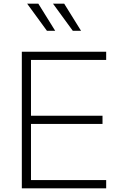

<svg xmlns="http://www.w3.org/2000/svg" viewBox="-20 -1027 654 1047"><path d="M99 0H559V-45H149V-351H539V-396H149V-700H559V-745H99ZM128 -1007 236 -859H281L189 -1007ZM269 -1007 377 -859H422L330 -1007Z"/></svg>

Font: Mluvka ExtraLight
Style: Regular
Weight: 200
Designer: Modified by Jiří Krblich, Original typeface by Gumpita Rahayu
Foundry: Gumpita Rahayu & Jiří Krblich
Version: Version 2.000;Glyphs 3.1.1 (3134)